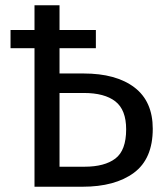

<svg xmlns="http://www.w3.org/2000/svg" viewBox="-20 -709 625 729"><path d="M560 -220Q560 -106 488.5 -53Q417 0 293 0H111V-526H20V-595H111V-689H206V-595H344V-526H206V-430H297Q421 -430 490.5 -377Q560 -324 560 -220ZM459 -218Q459 -292 418 -324Q377 -356 298 -356H206V-76H301Q377 -76 418 -107Q459 -138 459 -218Z"/></svg>

Font: FiraGOUPP
Style: Medium
Weight: 400
Designer: bBox Type
Foundry: bBox Type GmbH
Version: Version 1.001